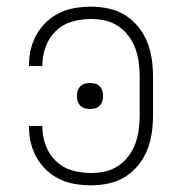

<svg xmlns="http://www.w3.org/2000/svg" viewBox="-20 -548 540 576"><path d="M253 8Q229 8 205 4Q181 0 159 -10.5Q137 -21 119.5 -37.5Q102 -54 90 -75Q78 -96 72.5 -119.5Q67 -143 67 -168V-170H107V-168Q107 -140 117 -112.5Q127 -85 147.5 -65Q168 -45 196 -37Q224 -29 253 -29Q274 -29 295 -33.5Q316 -38 334 -50Q352 -62 365 -79Q378 -96 385.5 -116Q393 -136 396 -157.5Q399 -179 399 -200V-320Q399 -341 396 -362.5Q393 -384 385.5 -404Q378 -424 365 -441Q352 -458 334 -470Q316 -482 295 -486.5Q274 -491 253 -491Q224 -491 196 -483Q168 -475 147.5 -455Q127 -435 117 -407.5Q107 -380 107 -352V-350H67V-352Q67 -377 72.5 -400.5Q78 -424 90 -445Q102 -466 119.5 -482.5Q137 -499 159 -509.5Q181 -520 205 -524Q229 -528 253 -528Q279 -528 305.5 -522.5Q332 -517 354.5 -503Q377 -489 394 -468.5Q411 -448 421 -423.5Q431 -399 435 -372.5Q439 -346 439 -320V-200Q439 -174 435 -147.5Q431 -121 421 -96.5Q411 -72 394 -51.5Q377 -31 354.5 -17Q332 -3 305.5 2.5Q279 8 253 8ZM250 -221Q242 -221 234.5 -223Q227 -225 221 -231Q215 -237 213 -244.5Q211 -252 211 -260Q211 -268 213 -275.5Q215 -283 221 -289Q227 -295 234.5 -297Q242 -299 250 -299Q258 -299 265.5 -297Q273 -295 279 -289Q285 -283 287 -275.5Q289 -268 289 -260Q289 -252 287 -244.5Q285 -237 279 -231Q273 -225 265.5 -223Q258 -221 250 -221Z"/></svg>

Font: Iosevka Term Curly Extralight
Style: Regular
Weight: 200
Designer: Belleve Invis
Foundry: Belleve Invis
Version: Version 32.3.0